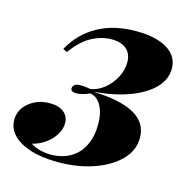

<svg xmlns="http://www.w3.org/2000/svg" viewBox="-119 -616 704 714"><g transform="rotate(15 233.0 -259.0)"><path d="M132 -6Q176 -7 207.5 -25.5Q239 -44 256 -79Q273 -114 273 -160Q273 -204 257 -232.5Q241 -261 214 -264Q203 -258 188.5 -254.5Q174 -251 163 -251Q153 -251 147 -255Q141 -259 143 -268Q145 -276 152 -280Q159 -284 175 -284Q187 -284 195 -282.5Q203 -281 211 -280Q238 -284 262.5 -303.5Q287 -323 302.5 -352Q318 -381 318 -411Q318 -443 298 -461Q278 -479 240 -479Q201 -479 162.5 -458Q124 -437 91 -390L75 -398Q111 -463 173 -497.5Q235 -532 321 -532Q397 -532 440.5 -505.5Q484 -479 484 -431Q484 -390 452.5 -357Q421 -324 363.5 -302Q306 -280 225 -273Q329 -270 382.5 -240Q436 -210 436 -152Q436 -103 399.5 -66Q363 -29 301.5 -7.5Q240 14 164 14Q103 14 58.5 0Q14 -14 -9.5 -39Q-33 -64 -33 -96Q-33 -136 0 -163Q33 -190 80 -190Q114 -190 133.5 -174.5Q153 -159 153 -132Q153 -110 139.5 -88Q126 -66 103.5 -50Q81 -34 53 -27Q63 -21 75.5 -16Q88 -11 103 -8.5Q118 -6 132 -6Z"/></g></svg>

Font: Playfair Display ExtraBold
Style: Italic
Weight: 800
Italic angle: -14°
Designer: Claus Eggers Sørensen
Foundry: Claus Eggers Sørensen
Version: Version 1.203